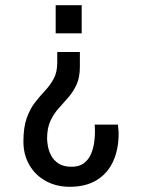

<svg xmlns="http://www.w3.org/2000/svg" viewBox="-20 -546 541 738"><path d="M248 172Q197 172 156.5 150Q116 128 93 88.5Q70 49 70 -2Q70 -57 83 -93Q96 -129 115.5 -153.5Q135 -178 154.5 -199Q174 -220 187 -244.5Q200 -269 200 -305V-346H287V-290Q287 -249 274.5 -221.5Q262 -194 243 -172Q224 -150 205 -129Q186 -108 173.5 -80.5Q161 -53 161 -13Q161 -3 164 15Q167 33 176.5 51.5Q186 70 205 82.5Q224 95 255 95Q285 95 303 81Q321 67 330 45.5Q339 24 342 1Q345 -22 345 -40Q345 -52 344.5 -59.5Q344 -67 344 -67H433Q433 -67 434.5 -54Q436 -41 436 -32Q436 27 415.5 73Q395 119 353 145.5Q311 172 248 172ZM194 -418V-526H294V-418Z"/></svg>

Font: Archivo Narrow
Style: Regular
Weight: 400
Designer: Hector Gatti
Foundry: Omnibus-Type
Version: Version 3.002